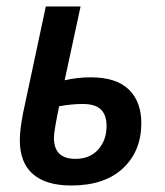

<svg xmlns="http://www.w3.org/2000/svg" viewBox="-20 -561 509 591"><path d="M41 -130Q41 -161 51 -213L121 -541H228L179 -314Q219 -323 259 -323Q338 -323 376.5 -285.5Q415 -248 415 -182Q415 -96 358.5 -43Q302 10 199 10Q122 10 81.5 -25Q41 -60 41 -130ZM308 -173Q308 -207 290.5 -224Q273 -241 234 -241Q202 -241 162 -234Q146 -157 146 -137Q146 -72 212 -72Q257 -72 282.5 -101Q308 -130 308 -173Z"/></svg>

Font: Noto Sans UI NarrowMedium
Style: Italic
Weight: 500
Width: 4
Italic angle: -12°
Designer: Monotype Design Team
Foundry: Monotype Imaging Inc.
Version: Version 1.001